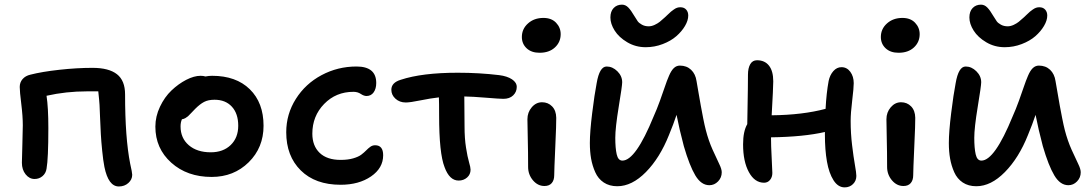

<svg xmlns="http://www.w3.org/2000/svg" viewBox="-20 -789 4700 826"><path d="M491.2 13.2Q446.3 13.2 429.2 -70.8Q423.8 -98.1 419.7 -139.6Q415.5 -181.2 413.8 -211.7Q412.1 -242.2 410.4 -285.6Q408.7 -329.1 408.2 -337.9Q407.2 -355.5 402.8 -396H354Q264.6 -396 180.2 -377Q188 -326.7 188 -237.8Q188 -106.4 180.2 -63Q177.2 -43.5 162.8 -31.2Q148.4 -19 128.9 -19Q106 -19 90.1 -39.1Q74.2 -59.1 74.2 -88.9Q74.2 -108.4 76.2 -166.5Q78.1 -224.6 78.1 -250Q78.1 -289.1 71.5 -342.3Q64.9 -395.5 64.9 -415Q64.9 -434.6 77.1 -448.7Q89.4 -462.9 110.8 -467.8Q160.2 -480.5 235.4 -488.8Q310.5 -497.1 377.9 -497.1Q448.2 -497.1 483.2 -469.7Q518.1 -442.4 518.1 -382.8Q518.1 -195.8 540 -85Q548.8 -46.4 548.8 -37.1Q548.8 -16.6 532.2 -1.7Q515.6 13.2 491.2 13.2Z M890.6 -27.8Q785.2 -27.8 716.8 -89.1Q648.4 -150.4 648.4 -244.1Q648.4 -288.1 668.2 -329.8Q688 -371.6 717.8 -399.9Q747.6 -428.2 781.2 -445.6Q814.9 -462.9 842.8 -462.9Q855 -462.9 863.8 -460Q878.4 -462.9 892.6 -462.9Q995.6 -462.9 1054.7 -405Q1113.8 -347.2 1113.8 -248Q1113.8 -153.8 1049.8 -90.8Q985.8 -27.8 890.6 -27.8ZM756.8 -245.1Q756.8 -194.8 792.2 -164.3Q827.6 -133.8 886.7 -133.8Q939.9 -133.8 972.4 -165Q1004.9 -196.3 1004.9 -248Q1004.9 -300.3 977.5 -330.1Q950.2 -359.9 902.8 -359.9Q876 -359.9 858.2 -350.6Q840.3 -341.3 819.8 -320.8Q813.5 -314.5 803.2 -303.5Q793 -292.5 788.8 -288.8Q784.7 -285.2 777.6 -281Q770.5 -276.9 762.7 -275.9Q756.8 -262.7 756.8 -245.1Z M1445.3 5.9Q1336.4 5.9 1273.9 -55.9Q1211.4 -117.7 1211.4 -220.2Q1211.4 -297.9 1252.7 -363.3Q1293.9 -428.7 1363.5 -465.8Q1433.1 -502.9 1513.7 -502.9Q1598.6 -502.9 1598.6 -432.1Q1598.6 -407.2 1587.4 -391.6Q1576.2 -376 1556.6 -376Q1545.4 -376 1532 -385Q1518.6 -394 1500.5 -394Q1425.3 -394 1374.5 -341.8Q1323.7 -289.6 1323.7 -213.9Q1323.7 -161.6 1355.2 -131.3Q1386.7 -101.1 1445.3 -101.1Q1476.6 -101.1 1499.3 -107.7Q1522 -114.3 1534.2 -123.5Q1546.4 -132.8 1555.2 -141.8Q1564 -150.9 1573.2 -157.5Q1582.5 -164.1 1593.8 -164.1Q1628.4 -164.1 1628.4 -121.1Q1628.4 -65.9 1576.2 -30Q1523.9 5.9 1445.3 5.9Z M1953.1 -12.2Q1913.6 -12.2 1892.6 -69.8Q1869.1 -128.9 1869.1 -293Q1869.1 -348.1 1868.2 -370.1Q1833 -366.2 1788.8 -357.2Q1744.6 -348.1 1725.6 -348.1Q1699.2 -348.1 1681.4 -364.3Q1663.6 -380.4 1663.6 -402.8Q1663.6 -433.6 1704.1 -445.8Q1795.9 -476.1 1949.2 -476.1Q2042 -476.1 2127.4 -465.8Q2162.1 -461.4 2182.6 -447.8Q2203.1 -434.1 2203.1 -415Q2203.1 -393.6 2187.7 -378.7Q2172.4 -363.8 2145.5 -363.8Q2128.9 -363.8 2070.3 -368.7Q2011.7 -373.5 1977.5 -374Q1977.5 -354.5 1978 -310.1Q1978.5 -265.6 1978.5 -246.1Q1978.5 -193.4 1984.9 -153.6Q1991.2 -113.8 1997.8 -91.3Q2004.4 -68.8 2004.4 -59.1Q2004.4 -38.6 1989.5 -25.4Q1974.6 -12.2 1953.1 -12.2Z M2301.3 -562Q2266.1 -562 2245.6 -581.3Q2225.1 -600.6 2225.1 -629.9Q2225.1 -664.6 2251.5 -688.2Q2277.8 -711.9 2317.9 -711.9Q2352.5 -711.9 2372.3 -691.2Q2392.1 -670.4 2392.1 -642.1Q2392.1 -607.9 2367.4 -585Q2342.8 -562 2301.3 -562ZM2322.3 11.2Q2293.5 11.2 2272.7 -13.4Q2252 -38.1 2252 -70.8Q2252 -134.8 2250.5 -194.3Q2249 -253.9 2249 -275.9Q2249 -305.7 2267.6 -327.4Q2286.1 -349.1 2312 -349.1Q2337.9 -349.1 2355.2 -331.3Q2372.6 -313.5 2373 -282.2Q2373.5 -258.3 2368.9 -157.5Q2364.3 -56.6 2364.3 -35.2Q2364.3 -13.7 2353.5 -1.2Q2342.8 11.2 2322.3 11.2Z M2757.8 -585.9Q2714.4 -585.9 2678.5 -607.2Q2642.6 -628.4 2624.3 -657.5Q2606 -686.5 2606 -713.9Q2606 -739.7 2619.9 -754.4Q2633.8 -769 2655.8 -769Q2670.9 -769 2682.9 -756.8Q2694.8 -744.6 2709 -720.2Q2718.3 -704.6 2723.6 -697.3Q2729 -689.9 2741.5 -682.9Q2753.9 -675.8 2771 -675.8Q2783.2 -675.8 2796.6 -682.1Q2810.1 -688.5 2818.4 -695.3Q2826.7 -702.1 2839.8 -713.9Q2843.3 -716.8 2852.8 -726.1Q2862.3 -735.4 2866.7 -739Q2871.1 -742.7 2878.7 -748Q2886.2 -753.4 2892.8 -755.6Q2899.4 -757.8 2906.7 -757.8Q2922.9 -757.8 2931.9 -747.8Q2940.9 -737.8 2940.9 -722.2Q2940.9 -701.2 2927 -677.5Q2913.1 -653.8 2889.6 -633.3Q2866.2 -612.8 2831.1 -599.4Q2795.9 -585.9 2757.8 -585.9ZM2635.7 12.2Q2601.6 12.2 2577.4 -3.9Q2553.2 -20 2540.8 -48.1Q2528.3 -76.2 2522.9 -106.7Q2517.6 -137.2 2517.6 -173.8Q2517.6 -221.7 2527.6 -302.5Q2537.6 -383.3 2546.9 -431.2Q2559.1 -502.9 2589.8 -502.9Q2615.2 -502.9 2636 -482.4Q2656.7 -461.9 2656.7 -435.1Q2656.7 -419.9 2641.8 -329.6Q2627 -239.3 2627 -195.8Q2627 -151.9 2633.1 -125Q2639.2 -98.1 2657.7 -98.1Q2714.4 -98.1 2792 -288.1Q2805.7 -318.4 2819.1 -355.5Q2832.5 -392.6 2840.6 -416.7Q2848.6 -440.9 2858.2 -463.1Q2867.7 -485.4 2878.9 -496.1Q2890.1 -506.8 2904.8 -506.8Q2934.1 -506.8 2953.1 -488.8Q2972.2 -470.7 2976.6 -439.9Q2978.5 -429.2 2984.6 -393.3Q2990.7 -357.4 2994.9 -334.5Q2999 -311.5 3005.1 -280.5Q3011.2 -249.5 3016.6 -229Q3028.3 -183.6 3045.9 -144.5Q3063.5 -105.5 3074.2 -83.5Q3085 -61.5 3085 -47.9Q3085 -24.9 3069.1 -8.5Q3053.2 7.8 3031.7 7.8Q2996.6 7.8 2971.4 -34.2Q2946.3 -76.2 2921.9 -160.2Q2902.8 -231.9 2890.6 -294.9Q2877 -253.9 2857.9 -208Q2818.8 -109.9 2758.8 -48.8Q2698.7 12.2 2635.7 12.2Z M3267.1 -2.9Q3226.6 -2.9 3201.7 -48.6Q3176.8 -94.2 3176.8 -168Q3176.8 -224.1 3194.8 -254.9Q3195.3 -279.3 3196 -324.7Q3196.8 -370.1 3197.3 -405.5Q3197.8 -440.9 3197.8 -467.8Q3197.8 -495.6 3207.5 -512.7Q3217.3 -529.8 3236.8 -529.8Q3270 -529.8 3288.3 -506.6Q3306.6 -483.4 3306.6 -439Q3306.6 -413.6 3299.8 -293Q3433.1 -294.4 3531.7 -320.8Q3535.2 -388.2 3544.9 -440.9Q3550.3 -466.3 3565.2 -483.2Q3580.1 -500 3600.1 -500Q3623.5 -500 3638.2 -480Q3652.8 -460 3652.8 -431.2Q3652.8 -410.6 3646.2 -356.4Q3639.6 -302.2 3639.6 -269Q3639.6 -215.3 3645.8 -164.3Q3651.9 -113.3 3658 -79.1Q3664.1 -44.9 3664.1 -32.2Q3664.1 -11.2 3649.7 2.9Q3635.3 17.1 3613.8 17.1Q3585.4 17.1 3565.9 -13.4Q3546.4 -43.9 3537.6 -94Q3528.8 -144 3528.8 -210V-221.2Q3438 -200.2 3296.9 -198.2Q3296.9 -163.1 3299.8 -110.1Q3302.7 -57.1 3302.7 -44.9Q3302.7 -26.9 3292.7 -14.9Q3282.7 -2.9 3267.1 -2.9Z M3845.7 -562Q3810.5 -562 3790 -581.3Q3769.5 -600.6 3769.5 -629.9Q3769.5 -664.6 3795.9 -688.2Q3822.3 -711.9 3862.3 -711.9Q3897 -711.9 3916.7 -691.2Q3936.5 -670.4 3936.5 -642.1Q3936.5 -607.9 3911.9 -585Q3887.2 -562 3845.7 -562ZM3866.7 11.2Q3837.9 11.2 3817.1 -13.4Q3796.4 -38.1 3796.4 -70.8Q3796.4 -134.8 3794.9 -194.3Q3793.5 -253.9 3793.5 -275.9Q3793.5 -305.7 3812 -327.4Q3830.6 -349.1 3856.4 -349.1Q3882.3 -349.1 3899.7 -331.3Q3917 -313.5 3917.5 -282.2Q3918 -258.3 3913.3 -157.5Q3908.7 -56.6 3908.7 -35.2Q3908.7 -13.7 3897.9 -1.2Q3887.2 11.2 3866.7 11.2Z M4302.2 -585.9Q4258.8 -585.9 4222.9 -607.2Q4187 -628.4 4168.7 -657.5Q4150.4 -686.5 4150.4 -713.9Q4150.4 -739.7 4164.3 -754.4Q4178.2 -769 4200.2 -769Q4215.3 -769 4227.3 -756.8Q4239.3 -744.6 4253.4 -720.2Q4262.7 -704.6 4268.1 -697.3Q4273.4 -689.9 4285.9 -682.9Q4298.3 -675.8 4315.4 -675.8Q4327.6 -675.8 4341.1 -682.1Q4354.5 -688.5 4362.8 -695.3Q4371.1 -702.1 4384.3 -713.9Q4387.7 -716.8 4397.2 -726.1Q4406.7 -735.4 4411.1 -739Q4415.5 -742.7 4423.1 -748Q4430.7 -753.4 4437.3 -755.6Q4443.8 -757.8 4451.2 -757.8Q4467.3 -757.8 4476.3 -747.8Q4485.4 -737.8 4485.4 -722.2Q4485.4 -701.2 4471.4 -677.5Q4457.5 -653.8 4434.1 -633.3Q4410.6 -612.8 4375.5 -599.4Q4340.3 -585.9 4302.2 -585.9ZM4180.2 12.2Q4146 12.2 4121.8 -3.9Q4097.7 -20 4085.2 -48.1Q4072.8 -76.2 4067.4 -106.7Q4062 -137.2 4062 -173.8Q4062 -221.7 4072 -302.5Q4082 -383.3 4091.3 -431.2Q4103.5 -502.9 4134.3 -502.9Q4159.7 -502.9 4180.4 -482.4Q4201.2 -461.9 4201.2 -435.1Q4201.2 -419.9 4186.3 -329.6Q4171.4 -239.3 4171.4 -195.8Q4171.4 -151.9 4177.5 -125Q4183.6 -98.1 4202.1 -98.1Q4258.8 -98.1 4336.4 -288.1Q4350.1 -318.4 4363.5 -355.5Q4377 -392.6 4385 -416.7Q4393.1 -440.9 4402.6 -463.1Q4412.1 -485.4 4423.3 -496.1Q4434.6 -506.8 4449.2 -506.8Q4478.5 -506.8 4497.6 -488.8Q4516.6 -470.7 4521 -439.9Q4522.9 -429.2 4529.1 -393.3Q4535.2 -357.4 4539.3 -334.5Q4543.5 -311.5 4549.6 -280.5Q4555.7 -249.5 4561 -229Q4572.8 -183.6 4590.3 -144.5Q4607.9 -105.5 4618.7 -83.5Q4629.4 -61.5 4629.4 -47.9Q4629.4 -24.9 4613.5 -8.5Q4597.7 7.8 4576.2 7.8Q4541 7.8 4515.9 -34.2Q4490.7 -76.2 4466.3 -160.2Q4447.3 -231.9 4435.1 -294.9Q4421.4 -253.9 4402.3 -208Q4363.3 -109.9 4303.2 -48.8Q4243.2 12.2 4180.2 12.2Z"/></svg>

Font: Shantell Sans Irregular
Style: Regular
Weight: 500
Designer: Stephen Nixon, Anya Danilova, Shantell Martin
Foundry: Arrow Type
Version: Version 1.006;[9816181b4]